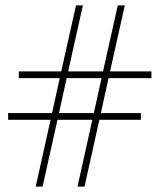

<svg xmlns="http://www.w3.org/2000/svg" viewBox="-20 -690 590 710"><path d="M137.5 0H112L167 -247H10V-272H172.5L201 -401H49.5V-426H206.5L261 -670H286.5L232 -426H361L415.5 -670H441.5L387 -426H540V-401H381.5L353 -272H501V-247H347.5L292.5 0H266.5L321.5 -247H192.5ZM198 -272H327L355.5 -401H226.5Z"/></svg>

Font: Newsreader 16pt ExtraLight
Style: Regular
Weight: 275
Designer: Hugues Gentile
Foundry: Production Type
Version: Version 1.003; ttfautohint (v1.8.3)